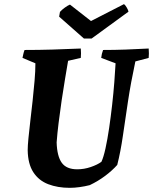

<svg xmlns="http://www.w3.org/2000/svg" viewBox="-20 -890 735 922"><path d="M315 12Q257 12 211.5 -5.5Q166 -23 140 -63Q114 -103 113 -169Q113 -189 116.5 -225.5Q120 -262 125.5 -308.5Q131 -355 136.5 -405Q142 -455 146 -502Q150 -549 150 -586L88 -612Q90 -621 92 -630.5Q94 -640 98 -650Q166 -650 233 -652Q300 -654 368 -657Q370 -634 368 -612L307 -598Q301 -562 292.5 -512Q284 -462 276 -407.5Q268 -353 261.5 -300.5Q255 -248 252 -206Q254 -140 276.5 -108.5Q299 -77 351 -77Q384 -77 416 -88Q448 -99 467 -113Q477 -134 486.5 -177Q496 -220 504 -274.5Q512 -329 518.5 -386.5Q525 -444 529 -496Q533 -548 535 -586L466 -612Q468 -632 475 -650Q529 -650 584 -652Q639 -654 694 -657Q696 -633 694 -612L630 -595Q608 -492 594.5 -402.5Q581 -313 570 -237Q559 -161 543 -98Q519 -71 485 -45.5Q451 -20 411 -1Q388 5 362.5 8.5Q337 12 315 12ZM383 -705 264 -810 268 -833Q278 -844 292 -854Q306 -864 316 -868L417 -789L575 -870Q581 -867 588.5 -854Q596 -841 597 -834L420 -705Z"/></svg>

Font: Labrada
Style: Bold Italic
Weight: 700
Italic angle: -7°
Designer: Mercedes Jáuregui
Foundry: Omnibus-Type Team
Version: Version 1.000; ttfautohint (v1.8.4.7-5d5b)